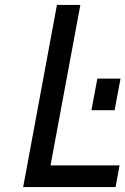

<svg xmlns="http://www.w3.org/2000/svg" viewBox="-20 -759 509 779"><path d="M211 -739H306L185 -88H465L449 0H74ZM375 -440H469L445 -312H351Z"/></svg>

Font: Involve Medium Oblique
Style: Italic
Weight: 500
Italic angle: -10.5°
Designer: Stefan Peev
Foundry: Context Ltd.
Version: Version 1.001